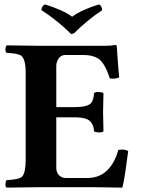

<svg xmlns="http://www.w3.org/2000/svg" viewBox="-20 -854 644 876"><path d="M168.9 -808.1Q169.9 -826.2 185.1 -834Q270.5 -807.1 309.1 -777.8Q354 -810.5 432.1 -834Q445.3 -827.1 445.8 -807.1Q381.3 -765.1 318.8 -703.1L305.2 -698.2Q243.2 -759.8 168.9 -808.1ZM317.9 -365.2Q380.9 -365.2 396.5 -384.8Q407.2 -399.4 409.2 -429.2Q417.5 -437.5 443.4 -432.6Q449.7 -431.2 452.1 -429.2Q450.2 -368.7 450.2 -342.8Q450.2 -322.8 452.1 -254.9Q443.8 -246.6 417.5 -251.5Q411.1 -252.9 409.2 -254.9Q406.2 -300.8 371.1 -312.5Q351.1 -318.8 317.9 -318.8H236.8V-89.8Q236.8 -56.6 263.7 -44.9Q271 -42 277.8 -42H378.9Q473.1 -42 512.7 -147.5Q516.6 -158.7 520 -169.9Q545.4 -175.3 564.9 -165Q562.5 -149.4 558.1 -114.7Q547.4 -32.7 538.1 2Q537.1 2 399.9 0H165Q164.1 0 9.8 2Q1.5 -6.3 6.8 -25.4Q8.3 -29.8 9.8 -32.2Q66.4 -34.7 80.6 -47.9Q96.7 -65.4 97.2 -122.1V-522Q97.2 -585.9 75.7 -600.6Q59.6 -610.8 9.8 -612.8Q1.5 -621.1 6.8 -640.6Q8.3 -645 9.8 -647Q163.6 -645 164.1 -645H459Q486.3 -645 507.8 -648.9Q511.2 -647.5 512.2 -646Q513.2 -642.6 516.1 -594.2Q521 -523.4 523.9 -501Q505.9 -492.7 481 -496.1Q458.5 -566.9 428.2 -586.9Q402.8 -603 362.8 -603H277.8Q251.5 -603 240.2 -572.8Q236.8 -563 236.8 -554.2V-365.2Z"/></svg>

Font: Linux Libertine O
Style: Bold
Weight: 700
Designer: Philipp H. Poll
Foundry: Philipp H. Poll
Version: Version 5.0.0